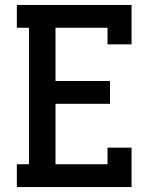

<svg xmlns="http://www.w3.org/2000/svg" viewBox="-20 -755 640 775"><path d="M48 0V-92H97V-643H48V-735H511V-576H414V-643H204V-428H424V-336H204V-92H414V-159H511V0Z"/></svg>

Font: Iosevka Curly Slab SmBdEx
Style: Regular
Weight: 600
Width: 7
Monospace: yes
Designer: Belleve Invis
Foundry: Belleve Invis
Version: Version 11.1.0; ttfautohint (v1.8.3)